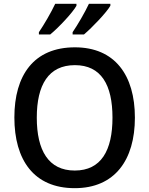

<svg xmlns="http://www.w3.org/2000/svg" viewBox="-20 -972 779 1002"><path d="M379 -952H268C247 -907 209 -842 183 -804V-792H242C286 -828 360 -907 379 -942ZM556 -952H444C423 -907 385 -842 359 -804V-792H418C461 -828 536 -907 556 -942ZM684 -358C684 -580 579 -725 371 -725C156 -725 55 -579 55 -359C55 -138 156 10 370 10C579 10 684 -137 684 -358ZM172 -358C172 -529 233 -632 371 -632C508 -632 567 -529 567 -358C567 -187 508 -82 370 -82C233 -82 172 -187 172 -358Z"/></svg>

Font: Noto Sans Thai Medium
Style: Regular
Weight: 500
Designer: Monotype Design Team
Foundry: Monotype Imaging Inc.
Version: Version 1.901